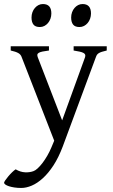

<svg xmlns="http://www.w3.org/2000/svg" viewBox="-43 -682 556 946"><path d="M482.9 -433.1Q468.3 -429.7 459 -426.8Q449.7 -423.8 443.8 -420.2Q438 -416.5 434.8 -411.9Q431.6 -407.2 429.2 -399.9L266.1 40Q245.6 94.2 220.5 132.8Q195.3 171.4 168.2 196Q141.1 220.7 113.8 232.4Q86.4 244.1 62 244.1Q43.5 244.1 27.8 241.7Q12.2 239.3 1 235.6Q-10.3 231.9 -16.6 227.3Q-22.9 222.7 -22.9 218.3Q-22.9 215.3 -17.1 206.5Q-11.2 197.8 -2.4 187.3Q6.3 176.8 16.4 167Q26.4 157.2 34.2 152.3Q57.6 166 80.8 167Q104 168 122.1 161.1Q130.9 158.2 142.6 147.5Q154.3 136.7 166.3 121.1Q178.2 105.5 189.7 85.7Q201.2 65.9 210 44.9L224.1 11.2L64 -399.9Q59.6 -413.6 46.9 -420.7Q34.2 -427.7 9.8 -433.1V-454.1H198.2V-433.1Q179.2 -430.7 167.2 -428.2Q155.3 -425.8 148.7 -422.1Q142.1 -418.5 141.1 -413.1Q140.1 -407.7 143.1 -399.9L263.2 -88.9L376 -399.9Q378.4 -407.2 376.7 -412.4Q375 -417.5 368.4 -421.1Q361.8 -424.8 349.9 -427.5Q337.9 -430.2 319.8 -433.1V-454.1H482.9ZM405.3 -615.7Q405.3 -602.1 400.9 -589.8Q396.5 -577.6 388.9 -568.6Q381.3 -559.6 371.1 -554.2Q360.8 -548.8 348.6 -548.8Q326.7 -548.8 317.1 -561Q307.6 -573.2 307.6 -595.7Q307.6 -609.4 312 -621.6Q316.4 -633.8 324.2 -642.8Q332 -651.9 342 -657Q352.1 -662.1 363.8 -662.1Q405.3 -662.1 405.3 -615.7ZM210 -615.7Q210 -602.1 205.6 -589.8Q201.2 -577.6 193.6 -568.6Q186 -559.6 175.8 -554.2Q165.5 -548.8 153.3 -548.8Q131.3 -548.8 121.8 -561Q112.3 -573.2 112.3 -595.7Q112.3 -609.4 116.7 -621.6Q121.1 -633.8 128.9 -642.8Q136.7 -651.9 146.7 -657Q156.7 -662.1 168.5 -662.1Q210 -662.1 210 -615.7Z"/></svg>

Font: Akkhara
Style: Regular
Weight: 400
Designer: J. Victor Gaultney
Version: Version 1.00 June 13, 2006, initial release